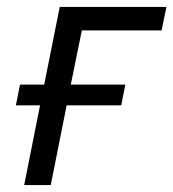

<svg xmlns="http://www.w3.org/2000/svg" viewBox="-20 -536 502 556"><path d="M50 0H127L173 -231H331L343 -291H185L217 -448H448L462 -516H153L108 -291H38L26 -231H96Z"/></svg>

Font: Braiins Sans
Style: Italic
Weight: 400
Italic angle: -11.31°
Designer: Mike Abbink, Paul van der Laan, Pieter van Rosmalen, Jiri Chlebus, Lubos Buracinsky
Foundry: Bold Monday, Sudetype
Version: Version 1.000;hotconv 1.0.109;makeotfexe 2.5.65596